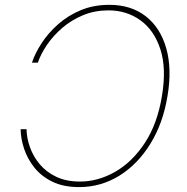

<svg xmlns="http://www.w3.org/2000/svg" viewBox="-20 -757 765 787"><path d="M110.9 -500H135Q147.4 -536.2 173.1 -573.9Q198.9 -611.5 236.3 -643.5Q273.7 -675.4 321.2 -695Q368.7 -714.5 424.8 -714.5Q499 -714.5 555.5 -673.8Q612 -633.2 637.4 -554.9Q662.8 -476.6 643.8 -363.6Q625.2 -249.3 573.7 -171.2Q522.3 -93 452.2 -52.9Q382.1 -12.8 307.5 -12.8Q252.1 -12.8 211.1 -32.1Q170.1 -51.5 143.3 -83.3Q116.6 -115.1 103 -152.9Q89.4 -190.7 88.7 -227.3H64.6Q65 -188.9 78.7 -147.5Q92.3 -106.2 120.8 -70.3Q149.2 -34.4 194.6 -12.3Q240 9.9 304.2 9.9Q393.7 9.9 469.3 -36.9Q544.8 -83.8 596.6 -168Q648.5 -252.1 666.6 -363.6Q685.4 -475.1 661.4 -559.3Q637.4 -643.5 577.5 -690.3Q517.5 -737.2 428.1 -737.2Q363.8 -737.2 311 -715.2Q258.3 -693.2 218.1 -657.5Q177.8 -621.8 150.8 -580.4Q123.8 -539.1 110.9 -500Z"/></svg>

Font: Inter Thin  BETA
Style: Italic
Weight: 100
Italic angle: -9.39999°
Designer: Rasmus Andersson
Foundry: rsms
Version: Version 3.011;git-f93a4a705